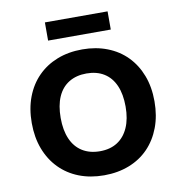

<svg xmlns="http://www.w3.org/2000/svg" viewBox="-96 -993 1028 1092"><g transform="rotate(-10 417.5 -446.5)"><path d="M418 11Q338 11 273 -14.5Q208 -40 161 -88Q114 -136 88.5 -203Q63 -270 63 -353Q63 -436 88.5 -503Q114 -570 161 -617.5Q208 -665 273 -690.5Q338 -716 418 -716Q497 -716 562.5 -690.5Q628 -665 674.5 -617.5Q721 -570 746.5 -503.5Q772 -437 772 -354Q772 -271 746.5 -203.5Q721 -136 674.5 -88Q628 -40 562.5 -14.5Q497 11 418 11ZM418 -128Q477 -128 518.5 -154.5Q560 -181 582.5 -231.5Q605 -282 605 -353Q605 -425 583 -475Q561 -525 519 -551Q477 -577 418 -577Q359 -577 316.5 -551Q274 -525 252 -475Q230 -425 230 -353Q230 -282 252 -231.5Q274 -181 316.5 -154.5Q359 -128 418 -128ZM236 -799V-904H598V-799Z"/></g></svg>

Font: Nunito Sans 8pt ExtraBold
Style: Regular
Weight: 800
Version: Version 3.101;gftools[0.9.27]